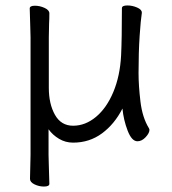

<svg xmlns="http://www.w3.org/2000/svg" viewBox="-20 -490 630 704"><path d="M91 -391 89 -459Q89 -469 108 -469Q126 -469 143.5 -461Q161 -453 161 -441Q161 -420 160 -404L159 -353V-168Q159 -109 181.5 -69Q204 -29 248 -29Q293 -29 332 -61.5Q371 -94 395.5 -152.5Q420 -211 424 -286Q427 -348 427 -460Q427 -470 447 -470Q465 -470 482.5 -462.5Q500 -455 500 -444V-442Q496 -418 492 -358Q488 -298 488 -222Q488 -176 495 -117.5Q502 -59 526 -20Q528 -16 528 -14Q528 -2 514 13Q500 28 484 28Q463 28 448 -11Q433 -50 429 -92Q400 -35 354 -1Q308 33 248 33Q220 33 196.5 19Q173 5 158 -16V78L159 116L161 184Q161 194 141 194Q123 194 106.5 186Q90 178 90 166L92 78V-353Z"/></svg>

Font: Iansui 0.93
Style: Regular
Weight: 400
Designer: But Ko / Fontworks Inc.
Foundry: zi-hi.com / Fontworks Inc.
Version: Version 0.931